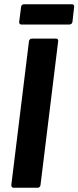

<svg xmlns="http://www.w3.org/2000/svg" viewBox="-20 -881 368 901"><path d="M80 -766H306C313 -766 319 -771 320 -778L328 -849C329 -856 325 -861 318 -861H92C85 -861 80 -856 79 -849L70 -778C69 -771 74 -766 80 -766ZM44 0H157C164 0 169 -5 170 -12L253 -688C254 -695 250 -700 243 -700H130C123 -700 117 -695 116 -688L33 -12C33 -5 37 0 44 0Z"/></svg>

Font: Barlow Semi Condensed
Style: Bold Italic
Weight: 700
Width: 4
Italic angle: -7°
Designer: Jeremy Tribby
Foundry: Tribby Type
Version: Version 1.422;hotconv 1.0.109;makeotfexe 2.5.65596